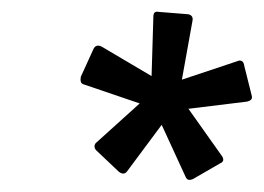

<svg xmlns="http://www.w3.org/2000/svg" viewBox="-20 -713 444 323"><path d="M180 -424 142 -460Q139 -463 139 -467Q139 -471 143 -474L215 -539L121 -571Q117 -572 116 -575.5Q115 -579 116 -584L137 -630Q139 -635 143 -636Q147 -637 152 -634L235 -585L238 -685Q238 -695 247 -693L297 -689Q305 -687 304 -679L286 -579L379 -610Q383 -612 386.5 -610.5Q390 -609 391 -602L403 -554Q405 -548 402.5 -545.5Q400 -543 395 -542L297 -530L353 -451Q356 -447 355.5 -443.5Q355 -440 350 -438L305 -412Q301 -410 297.5 -410.5Q294 -411 292 -416L252 -503L194 -425Q191 -421 187.5 -421Q184 -421 180 -424Z"/></svg>

Font: Sofia Sans Semi Condensed Medium
Style: Italic
Weight: 500
Italic angle: -9°
Version: Version 4.100